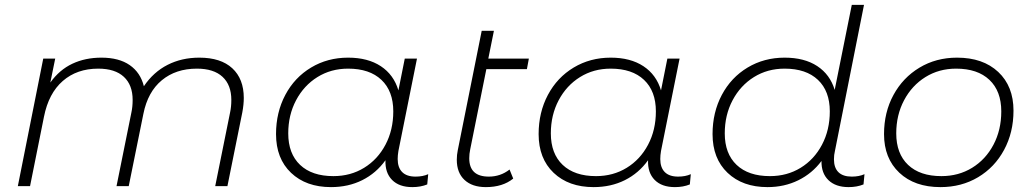

<svg xmlns="http://www.w3.org/2000/svg" viewBox="-20 -762 4214 786"><path d="M978 -361Q978 -334 972 -302L911 0H861L922 -302Q927 -325 927 -353Q927 -414 891 -447.5Q855 -481 786 -481Q700 -481 642.5 -433.5Q585 -386 567 -296L507 0H457L518 -302Q523 -325 523 -353Q523 -414 487 -447.5Q451 -481 382 -481Q295 -481 237 -430.5Q179 -380 160 -284L103 0H53L157 -522H206L186 -424Q223 -476 276 -501Q329 -526 395 -526Q467 -526 511 -495.5Q555 -465 569 -409Q608 -467 666 -496.5Q724 -526 796 -526Q884 -526 931 -482.5Q978 -439 978 -361Z M1733 -49 1729 -7Q1702 4 1668 4Q1614 4 1585 -25.5Q1556 -55 1558 -106Q1520 -53 1463 -24.5Q1406 4 1335 4Q1233 4 1171.5 -54.5Q1110 -113 1110 -213Q1110 -302 1148 -373.5Q1186 -445 1253.5 -485.5Q1321 -526 1405 -526Q1486 -526 1539 -491Q1592 -456 1611 -392L1637 -522H1687L1611 -144Q1608 -126 1608 -111Q1608 -76 1626.5 -57.5Q1645 -39 1681 -39Q1711 -39 1733 -49ZM1590 -306Q1590 -389 1541.5 -435Q1493 -481 1405 -481Q1335 -481 1279.5 -446.5Q1224 -412 1192 -351.5Q1160 -291 1160 -216Q1160 -133 1208.5 -87Q1257 -41 1345 -41Q1415 -41 1470.5 -75Q1526 -109 1558 -169.5Q1590 -230 1590 -306Z M1905 -151Q1901 -132 1901 -114Q1901 -39 1981 -39Q2029 -39 2066 -68L2081 -31Q2038 4 1969 4Q1913 4 1881.5 -25.5Q1850 -55 1850 -108Q1850 -128 1854 -147L1952 -636H2002L1979 -522H2145L2137 -479H1971Z M2808 -49 2804 -7Q2777 4 2743 4Q2689 4 2660 -25.5Q2631 -55 2633 -106Q2595 -53 2538 -24.5Q2481 4 2410 4Q2308 4 2246.5 -54.5Q2185 -113 2185 -213Q2185 -302 2223 -373.5Q2261 -445 2328.5 -485.5Q2396 -526 2480 -526Q2561 -526 2614 -491Q2667 -456 2686 -392L2712 -522H2762L2686 -144Q2683 -126 2683 -111Q2683 -76 2701.5 -57.5Q2720 -39 2756 -39Q2786 -39 2808 -49ZM2665 -306Q2665 -389 2616.5 -435Q2568 -481 2480 -481Q2410 -481 2354.5 -446.5Q2299 -412 2267 -351.5Q2235 -291 2235 -216Q2235 -133 2283.5 -87Q2332 -41 2420 -41Q2490 -41 2545.5 -75Q2601 -109 2633 -169.5Q2665 -230 2665 -306Z M3519 -49 3515 -7Q3488 4 3454 4Q3401 4 3371.5 -24.5Q3342 -53 3343 -103Q3305 -52 3248 -24Q3191 4 3122 4Q3020 4 2958.5 -54.5Q2897 -113 2897 -213Q2897 -302 2935 -373.5Q2973 -445 3040.5 -485.5Q3108 -526 3192 -526Q3273 -526 3325.5 -491.5Q3378 -457 3397 -394L3467 -742H3517L3398 -144Q3394 -128 3394 -110Q3394 -75 3412.5 -57Q3431 -39 3467 -39Q3497 -39 3519 -49ZM3377 -306Q3377 -389 3328.5 -435Q3280 -481 3192 -481Q3122 -481 3066.5 -446.5Q3011 -412 2979 -351.5Q2947 -291 2947 -216Q2947 -133 2995.5 -87Q3044 -41 3132 -41Q3202 -41 3257.5 -75Q3313 -109 3345 -169.5Q3377 -230 3377 -306Z M3599 -213Q3599 -302 3637.5 -373Q3676 -444 3744 -485Q3812 -526 3898 -526Q4004 -526 4066.5 -467.5Q4129 -409 4129 -309Q4129 -220 4090.5 -148.5Q4052 -77 3984 -36.5Q3916 4 3830 4Q3724 4 3661.5 -55Q3599 -114 3599 -213ZM4079 -306Q4079 -389 4030.5 -435Q3982 -481 3894 -481Q3824 -481 3768.5 -446.5Q3713 -412 3681 -351.5Q3649 -291 3649 -216Q3649 -133 3697.5 -87Q3746 -41 3834 -41Q3904 -41 3959.5 -75Q4015 -109 4047 -169.5Q4079 -230 4079 -306Z"/></svg>

Font: Montserrat Alternates Light
Style: Italic
Weight: 300
Italic angle: -11.3°
Designer: Julieta Ulanovsky
Foundry: Julieta Ulanovsky
Version: Version 7.200